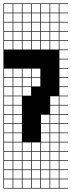

<svg xmlns="http://www.w3.org/2000/svg" viewBox="-20 -827 415 1115"><path d="M271.4 -803.6V-753.6H321.4V-803.6ZM3.6 -700H53.6V-750H3.6ZM271.4 -700H321.4V-750H271.4ZM57.1 -700H107.1V-750H57.1ZM164.3 -700H214.3V-750H164.3ZM110.7 -700H160.7V-750H110.7ZM217.9 -700H267.9V-750H217.9ZM3.6 -646.4H53.6V-696.4H3.6ZM217.9 -646.4H267.9V-696.4H217.9ZM110.7 -646.4H160.7V-696.4H110.7ZM164.3 -646.4H214.3V-696.4H164.3ZM57.1 -646.4H107.1V-696.4H57.1ZM271.4 -646.4H321.4V-696.4H271.4ZM110.7 -592.9H160.7V-642.9H110.7ZM217.9 -592.9H267.9V-642.9H217.9ZM57.1 -592.9H107.1V-642.9H57.1ZM271.4 -592.9H321.4V-642.9H271.4ZM164.3 -592.9H214.3V-642.9H164.3ZM3.6 -592.9H53.6V-642.9H3.6ZM110.7 -539.3H160.7V-589.3H110.7ZM57.1 -539.3H107.1V-589.3H57.1ZM271.4 -539.3H321.4V-589.3H271.4ZM164.3 -539.3H214.3V-589.3H164.3ZM3.6 -539.3H53.6V-589.3H3.6ZM217.9 -539.3H267.9V-589.3H217.9ZM57.1 -378.6H107.1V-428.6H57.1ZM110.7 -378.6H160.7V-428.6H110.7ZM3.6 -378.6H53.6V-428.6H3.6ZM164.3 -378.6H214.3V-428.6H164.3ZM3.6 -325H53.6V-375H3.6ZM110.7 -325H160.7V-375H110.7ZM57.1 -325H107.1V-375H57.1ZM164.3 -325H214.3V-375H164.3ZM110.7 -271.4H160.7V-321.4H110.7ZM3.6 -271.4H53.6V-321.4H3.6ZM57.1 -271.4H107.1V-321.4H57.1ZM3.6 -217.9H53.6V-267.9H3.6ZM57.1 -217.9H107.1V-267.9H57.1ZM271.4 -217.9H321.4V-267.9H271.4ZM57.1 -164.3H107.1V-214.3H57.1ZM3.6 -164.3H53.6V-214.3H3.6ZM271.4 -164.3H321.4V-214.3H271.4ZM217.9 -110.7H267.9V-160.7H217.9ZM3.6 -110.7H53.6V-160.7H3.6ZM271.4 -110.7H321.4V-160.7H271.4ZM57.1 -110.7H107.1V-160.7H57.1ZM217.9 -57.1H267.9V-107.1H217.9ZM3.6 -57.1H53.6V-107.1H3.6ZM271.4 -57.1H321.4V-107.1H271.4ZM57.1 -57.1H107.1V-107.1H57.1ZM217.9 -3.6H267.9V-53.6H217.9ZM57.1 -3.6H107.1V-53.6H57.1ZM271.4 -3.6H321.4V-53.6H271.4ZM3.6 -3.6H53.6V-53.6H3.6ZM57.1 50H107.1V0H57.1ZM164.3 50H214.3V0H164.3ZM217.9 50H267.9V0H217.9ZM271.4 50H321.4V0H271.4ZM3.6 50H53.6V0H3.6ZM110.7 50H160.7V0H110.7ZM110.7 103.6H160.7V53.6H110.7ZM217.9 103.6H267.9V53.6H217.9ZM57.1 103.6H107.1V53.6H57.1ZM164.3 103.6H214.3V53.6H164.3ZM271.4 103.6H321.4V53.6H271.4ZM3.6 103.6H53.6V53.6H3.6ZM271.4 210.7H321.4V160.7H271.4ZM3.6 210.7H53.6V160.7H3.6ZM217.9 210.7H267.9V160.7H217.9ZM164.3 210.7H214.3V160.7H164.3ZM57.1 210.7H107.1V160.7H57.1ZM110.7 210.7H160.7V160.7H110.7ZM271.4 264.3H321.4V214.3H271.4ZM3.6 264.3H53.6V214.3H3.6ZM164.3 264.3H214.3V214.3H164.3ZM57.1 264.3H107.1V214.3H57.1ZM217.9 264.3H267.9V214.3H217.9ZM110.7 264.3H160.7V214.3H110.7ZM217.9 -803.6V-753.6H267.9V-803.6ZM164.3 -803.6V-753.6H214.3V-803.6ZM110.7 -803.6V-753.6H160.7V-803.6ZM57.1 -803.6V-753.6H107.1V-803.6ZM3.6 -803.6V-753.6H53.6V-803.6ZM0 107.1H3.6V157.1H53.6V107.1H57.1V157.1H107.1V107.1H110.7V157.1H160.7V107.1H164.3V157.1H214.3V107.1H217.9V157.1H267.9V107.1H271.4V157.1H321.4V107.1H0V-807.1H375V-803.6H325V-753.6H375V-750H325V-700H375V-696.4H325V-646.4H375V-642.9H325V-592.9H375V-589.3H325V-539.3H375V-535.7H325V-485.7H375V-482.1H325V-432.1H375V-428.6H325V-378.6H375V-375H325V-325H375V-321.4H325V-271.4H375V-267.9H325V-217.9H375V-214.3H325V-164.3H375V-160.7H325V-110.7H375V-107.1H325V-57.1H375V-53.6H325V-3.6H375V0H325V50H375V53.6H325V103.6H375V107.1H325V157.1H375V160.7H325V210.7H375V214.3H325V264.3H375V267.9H0Z"/></svg>

Font: Jersey 10 Charted
Style: Regular
Weight: 400
Designer: Sarah Cadigan-Fried
Version: Version 1.000; ttfautohint (v1.8.4.7-5d5b)